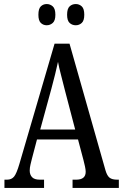

<svg xmlns="http://www.w3.org/2000/svg" viewBox="-20 -930 608 950"><path d="M2 0V-41H15Q37 -41 49.5 -56Q62 -71 76 -119L250 -714H324L502 -87Q510 -60 522.5 -50.5Q535 -41 560 -41H568V0H339V-41H357Q404 -41 404 -80Q404 -90 400.5 -106.5Q397 -123 393 -138L366 -240H163L138 -145Q135 -133 131 -116.5Q127 -100 127 -86Q127 -66 138.5 -53.5Q150 -41 177 -41H198V0ZM179 -289H352L302 -480Q291 -525 281.5 -560.5Q272 -596 267 -624Q261 -596 252.5 -561.5Q244 -527 234 -490ZM355 -805Q337 -805 324.5 -816.5Q312 -828 312 -857Q312 -887 324.5 -898.5Q337 -910 355 -910Q372 -910 384.5 -898.5Q397 -887 397 -857Q397 -828 384.5 -816.5Q372 -805 355 -805ZM211 -805Q194 -805 182 -816.5Q170 -828 170 -857Q170 -887 182 -898.5Q194 -910 211 -910Q228 -910 241 -898.5Q254 -887 254 -857Q254 -828 241 -816.5Q228 -805 211 -805Z"/></svg>

Font: Noto Serif Hebrew ExtraCondensed
Style: Regular
Weight: 400
Width: 2
Designer: Monotype Design Team
Foundry: Monotype Imaging Inc.
Version: Version 2.004; ttfautohint (v1.8.4.7-5d5b)